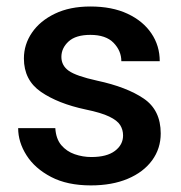

<svg xmlns="http://www.w3.org/2000/svg" viewBox="-20 -558 555 588"><path d="M356.9 -143.1Q356.9 -160.6 348.1 -174.8Q339.4 -189 314.7 -200.9Q290 -212.9 242.2 -222.7Q157.7 -240.7 105.5 -276.6Q53.2 -312.5 53.2 -378.9Q53.2 -421.9 77.9 -458Q102.5 -494.1 148.2 -516.1Q193.8 -538.1 256.8 -538.1Q323.2 -538.1 370.6 -515.9Q418 -493.7 443.6 -455.8Q469.2 -418 469.2 -370.6H351.6Q351.6 -402.3 327.9 -426.8Q304.2 -451.2 256.8 -451.2Q211.9 -451.2 189.9 -430.9Q168 -410.6 168 -383.8Q168 -357.4 190.4 -341.3Q212.9 -325.2 277.3 -311Q368.2 -291.5 420.2 -256.1Q472.2 -220.7 472.2 -149.4Q472.2 -103 445.8 -66.9Q419.4 -30.8 371.3 -10.5Q323.2 9.8 258.3 9.8Q186 9.8 136.5 -16.1Q86.9 -42 61.3 -82.3Q35.6 -122.6 35.6 -165.5H149.4Q151.4 -132.8 167.7 -113.5Q184.1 -94.2 208.7 -85.7Q233.4 -77.1 259.8 -77.1Q307.1 -77.1 332 -95.9Q356.9 -114.7 356.9 -143.1Z"/></svg>

Font: Vazirmatn RD UI Medium
Style: Regular
Weight: 500
Designer: Saber Rastikerdar
Foundry: Saber Rastikerdar
Version: Version 33.003